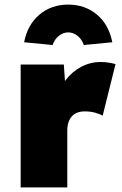

<svg xmlns="http://www.w3.org/2000/svg" viewBox="-20 -816 533 836"><path d="M70 0V-535H258L270 -357L225 -385Q238 -431 266 -467.5Q294 -504 333.5 -525Q373 -546 418 -546Q436 -546 452 -543.5Q468 -541 483 -537L427 -312Q417 -319 395.5 -325Q374 -331 349 -331Q331 -331 316.5 -325.5Q302 -320 292.5 -309Q283 -298 278 -283Q273 -268 273 -248V0ZM209 -620 85 -632Q100 -709 152 -752.5Q204 -796 277 -796Q350 -796 402 -752.5Q454 -709 469 -632L345 -620Q336 -646 317 -660.5Q298 -675 277 -675Q256 -675 237 -660.5Q218 -646 209 -620Z"/></svg>

Font: Lexend Deca Black
Style: Regular
Weight: 900
Designer: Bonnie Shaver-Troup, Thomas Jockin
Foundry: Lexend
Version: Version 1.007